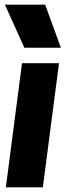

<svg xmlns="http://www.w3.org/2000/svg" viewBox="-20 -800 306 820"><path d="M240 -596H84L1 -780H173ZM163 0H5L74 -530H232Z"/></svg>

Font: Tanohe Sans
Style: Bold Italic
Weight: 700
Designer: Village Type and Design LLC & Cristiano Sobral
Foundry: Cooper Hewitt Smithsonian Design Museum
Version: Version 1.00;September 29, 2021;FontCreator 13.0.0.2655 64-b